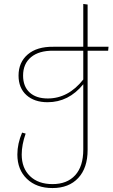

<svg xmlns="http://www.w3.org/2000/svg" viewBox="-20 -756 574 973"><path d="M530 -519 528 -499H424V4Q424 95 376.5 146Q329 197 246 197Q165 197 116.5 150.5Q68 104 68 27Q68 -28 92 -84L110 -79Q90 -22 90 27Q90 96 132 136.5Q174 177 246 177Q320 177 361 132Q402 87 402 2V-329Q328 -238 221 -238Q154 -238 114 -274Q74 -310 74 -373Q74 -440 120.5 -480Q167 -520 250 -519H402V-736L424 -733V-519ZM402 -353V-499H251Q178 -500 137.5 -466.5Q97 -433 97 -373Q97 -318 130 -287.5Q163 -257 222 -257Q326 -257 402 -353Z"/></svg>

Font: FiraGO Thin
Style: Regular
Weight: 100
Designer: bBox Type
Foundry: bBox Type GmbH
Version: Version 1.001;PS 001.001;hotconv 1.0.88;makeotf.lib2.5.64775